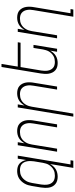

<svg xmlns="http://www.w3.org/2000/svg" viewBox="755 -1530 990 2540"><g transform="rotate(-90 1250.0 -260.0)"><path d="M196 -29Q216 -29 236.5 -33Q257 -37 276 -47.5Q295 -58 311 -73.5Q327 -89 338.5 -107.5Q350 -126 356 -146.5Q362 -167 366 -187L386 -307Q389 -329 389.5 -351Q390 -373 386.5 -394Q383 -415 374 -434Q365 -453 349.5 -466.5Q334 -480 313 -485.5Q292 -491 270 -491Q250 -491 229 -487Q208 -483 188.5 -472Q169 -461 153.5 -445Q138 -429 126.5 -410Q115 -391 109 -370.5Q103 -350 99 -329L79 -209Q76 -188 75.5 -166Q75 -144 78.5 -123Q82 -102 91.5 -84Q101 -66 116.5 -53Q132 -40 153 -34.5Q174 -29 196 -29ZM299 215 350 -91Q337 -69 319 -49Q301 -29 278.5 -16Q256 -3 231 2.5Q206 8 182 8Q155 8 130 1Q105 -6 85.5 -22Q66 -38 54 -60.5Q42 -83 38 -108.5Q34 -134 35 -161Q36 -188 40 -215L60 -335Q64 -359 71 -383Q78 -407 91 -429.5Q104 -452 122 -471.5Q140 -491 162 -504Q184 -517 208.5 -522.5Q233 -528 257 -528Q285 -528 310.5 -521Q336 -514 355 -497.5Q374 -481 386 -458Q398 -435 403 -410L421 -520H461L345 178H400L394 215Z M513 0 599 -520H639L624 -430Q637 -452 654 -471.5Q671 -491 693 -504Q715 -517 739 -522.5Q763 -528 787 -528Q814 -528 839 -521Q864 -514 882.5 -497.5Q901 -481 912.5 -458.5Q924 -436 928 -410.5Q932 -385 931 -358Q930 -331 925 -305L875 0H835L886 -311Q890 -332 891 -353.5Q892 -375 888.5 -396Q885 -417 876 -435Q867 -453 851.5 -466.5Q836 -480 816 -485.5Q796 -491 774 -491Q754 -491 734 -487Q714 -483 695 -472.5Q676 -462 660.5 -446Q645 -430 634.5 -411.5Q624 -393 617.5 -373Q611 -353 608 -333L553 0Z M977 215 1099 -520H1139L1124 -430Q1137 -452 1154 -471.5Q1171 -491 1193 -504Q1215 -517 1239 -522.5Q1263 -528 1287 -528Q1314 -528 1339 -521Q1364 -514 1382.5 -497.5Q1401 -481 1412.5 -458.5Q1424 -436 1428 -410.5Q1432 -385 1431 -358Q1430 -331 1425 -305L1375 0H1335L1386 -311Q1390 -332 1391 -353.5Q1392 -375 1388.5 -396Q1385 -417 1376 -435Q1367 -453 1351.5 -466.5Q1336 -480 1316 -485.5Q1296 -491 1274 -491Q1254 -491 1234 -487Q1214 -483 1195 -472.5Q1176 -462 1160.5 -446Q1145 -430 1134.5 -411.5Q1124 -393 1117.5 -373Q1111 -353 1108 -333L1017 215Z M1686 8Q1659 8 1634.5 1Q1610 -6 1591 -22.5Q1572 -39 1561 -61.5Q1550 -84 1545.5 -109.5Q1541 -135 1542.5 -162Q1544 -189 1548 -215L1634 -735H1674L1639 -520H1961L1955 -483H1633L1587 -209Q1584 -188 1583 -166.5Q1582 -145 1585.5 -124Q1589 -103 1598 -85Q1607 -67 1622 -53.5Q1637 -40 1657.5 -34.5Q1678 -29 1700 -29Q1720 -29 1740 -33Q1760 -37 1778.5 -47.5Q1797 -58 1813 -74Q1829 -90 1839.5 -108.5Q1850 -127 1856 -147Q1862 -167 1866 -187L1886 -312H1926L1875 0H1835L1850 -90Q1837 -68 1820 -48.5Q1803 -29 1780.5 -16Q1758 -3 1734 2.5Q1710 8 1686 8Z M2299 215 2386 -311Q2390 -332 2391 -353.5Q2392 -375 2388.5 -396Q2385 -417 2376 -435Q2367 -453 2351.5 -466.5Q2336 -480 2316 -485.5Q2296 -491 2274 -491Q2254 -491 2234 -487Q2214 -483 2195 -472.5Q2176 -462 2160.5 -446Q2145 -430 2134.5 -411.5Q2124 -393 2117.5 -373Q2111 -353 2108 -333L2053 0H2013L2099 -520H2139L2124 -430Q2137 -452 2154 -471.5Q2171 -491 2193 -504Q2215 -517 2239 -522.5Q2263 -528 2287 -528Q2314 -528 2339 -521Q2364 -514 2382.5 -497.5Q2401 -481 2412.5 -458.5Q2424 -436 2428 -410.5Q2432 -385 2431 -358Q2430 -331 2425 -305L2345 178H2400L2394 215Z"/></g></svg>

Font: Iosevka Term Curly Extralight
Style: Italic
Weight: 200
Italic angle: -9°
Designer: Belleve Invis
Foundry: Belleve Invis
Version: Version 32.3.0